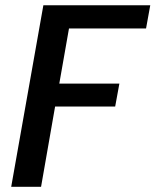

<svg xmlns="http://www.w3.org/2000/svg" viewBox="-20 -715 595 735"><path d="M22.9 0 146 -694.8H555.2L539.1 -606H244.1L207 -395H437L420.9 -307.1H190.9L137.2 0Z"/></svg>

Font: SVN-Poppins Medium
Style: Italic
Weight: 500
Italic angle: -10°
Designer: Ninad Kale (Devanagari), Jonny Pinhorn (Latin)
Foundry: Indian Type Foundry
Version: Version 3.002 2017